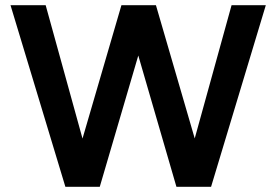

<svg xmlns="http://www.w3.org/2000/svg" viewBox="-20 -720 1064 740"><path d="M232 0 20.5 -700H156L298 -186L448 -700H581L730.5 -186.5L872.5 -700H1004.5L793.5 0H660L513 -506L364.5 0Z"/></svg>

Font: Geologica Medium
Style: Regular
Weight: 500
Designer: Sindre Bremnes, Frode Helland
Foundry: Monokrom Skriftforlag AS
Version: Version 1.010;gftools[0.9.28]